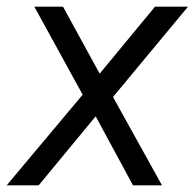

<svg xmlns="http://www.w3.org/2000/svg" viewBox="-47 -556 584 576"><path d="M-27 0H69L240 -207L352 0H439L292 -265L517 -536H418L252 -335L142 -536H56L201 -272Z"/></svg>

Font: Mluvka
Style: Italic
Weight: 400
Italic angle: -8°
Designer: Modified by Jiří Krblich, Original typeface by Gumpita Rahayu
Foundry: Gumpita Rahayu & Jiří Krblich
Version: Version 2.000;Glyphs 3.1.1 (3134)